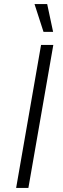

<svg xmlns="http://www.w3.org/2000/svg" viewBox="-20 -920 309 940"><path d="M59 0H119L241 -700H181ZM193 -764H240L211 -900H149Z"/></svg>

Font: Fixel Display 20240404 Light
Style: Italic
Weight: 300
Italic angle: -10°
Designer: AlfaBravo + MacPaw
Foundry: Kyrylo Tkachov, Marchela Mozhyna, Serhii Makarenko, Maria Weinstein, Zakhar Kryvoshyya
Version: Version 1.211;Glyphs 3.2 (3225)